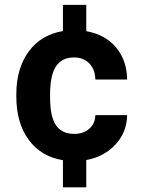

<svg xmlns="http://www.w3.org/2000/svg" viewBox="-20 -664 615 803"><path d="M290 -104Q329.1 -104 353.5 -125.5Q377.9 -147 378.9 -182.6H511.7Q510.7 -111.8 463.6 -60.3Q416.5 -8.8 340.8 5.4V119.6H243.2V5.9Q151.9 -8.8 100.1 -79.1Q48.3 -149.4 48.3 -259.8V-270.5Q48.3 -377 99.6 -447.8Q150.9 -518.6 243.2 -534.2V-643.6H340.8V-533.7Q420.4 -519.5 465.6 -465.3Q510.7 -411.1 511.7 -331.5H378.9Q377.9 -373.5 353.5 -398.7Q329.1 -423.8 289.6 -423.8Q239.7 -423.8 214.8 -387.5Q189.9 -351.1 189.5 -272.9V-256.8Q189.5 -174.8 214.6 -139.4Q239.7 -104 290 -104Z"/></svg>

Font: Vazir UI
Style: Bold-UI
Weight: 700
Designer: Saber Rastikerdar
Foundry: Saber Rastikerdar
Version: Version 30.1.0